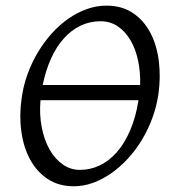

<svg xmlns="http://www.w3.org/2000/svg" viewBox="-20 -650 622 685"><path d="M338.9 -574.2Q300.3 -574.2 267.3 -558.3Q234.4 -542.5 207.8 -512.9Q181.2 -483.4 162.1 -441.2Q143.1 -398.9 132.3 -346.7H480Q481.4 -391.6 472.9 -432.6Q464.4 -473.6 446.3 -505.1Q428.2 -536.6 401.1 -555.4Q374 -574.2 338.9 -574.2ZM265.1 -43.9Q302.2 -43.9 335.7 -59.8Q369.1 -75.7 396.7 -106.9Q424.3 -138.2 444.3 -184.8Q464.4 -231.4 474.1 -292.5H124.5Q120.1 -241.2 128.9 -196Q137.7 -150.9 156.7 -116.9Q175.8 -83 203.6 -63.5Q231.4 -43.9 265.1 -43.9ZM545.4 -315.9Q539.1 -271.5 523.9 -230Q508.8 -188.5 486.6 -151.6Q464.4 -114.7 436.3 -84.2Q408.2 -53.7 376.7 -31.7Q345.2 -9.8 311.5 2.4Q277.8 14.6 243.7 14.6Q189.5 14.6 150.4 -11.2Q111.3 -37.1 87.6 -80.6Q64 -124 56.2 -180.7Q48.3 -237.3 57.1 -298.8Q63 -343.3 78.1 -385Q93.3 -426.8 115.2 -463.4Q137.2 -500 164.8 -530.8Q192.4 -561.5 224.1 -583.5Q255.9 -605.5 290 -617.7Q324.2 -629.9 359.4 -629.9Q415.5 -629.9 454.6 -603.3Q493.7 -576.7 516.6 -532.7Q539.6 -488.8 546.6 -432.1Q553.7 -375.5 545.4 -315.9Z"/></svg>

Font: Gentium Plus
Style: Italic
Weight: 400
Italic angle: -8°
Designer: J. Victor Gaultney, Annie Olsen, Iska Routamaa
Foundry: SIL International
Version: Version 1.510